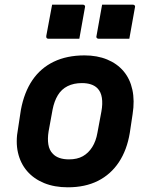

<svg xmlns="http://www.w3.org/2000/svg" viewBox="-20 -786 640 818"><path d="M340 -550Q394 -550 436.5 -532.5Q479 -515 506.5 -482.5Q534 -450 544 -403.5Q554 -357 545 -300L533 -220Q521 -147 486.5 -95Q452 -43 397.5 -15.5Q343 12 269 12Q212 12 168 -6Q124 -24 95.5 -57Q67 -90 56.5 -136Q46 -182 57 -239L69 -318Q83 -393 118 -444.5Q153 -496 209 -523Q265 -550 340 -550ZM329 -432Q294 -432 268 -419Q242 -406 226.5 -380.5Q211 -355 204 -319L187 -226Q182 -195 186 -170.5Q190 -146 205 -131Q216 -119 233.5 -113Q251 -107 274 -107Q309 -107 333 -120.5Q357 -134 373 -159.5Q389 -185 395 -220L412 -311Q418 -344 414 -369.5Q410 -395 395 -410Q384 -421 367.5 -426.5Q351 -432 329 -432ZM202 -766Q234 -766 267 -766Q300 -766 333 -766Q337 -766 339 -764.5Q341 -763 342 -761Q343 -759 342 -755L318 -621Q285 -621 252 -621Q219 -621 186 -621Q183 -621 180.5 -622.5Q178 -624 177.5 -626.5Q177 -629 177 -632ZM415 -766Q448 -766 480.5 -766Q513 -766 546 -766Q550 -766 552 -764.5Q554 -763 555 -761Q556 -759 555 -755L531 -621Q498 -621 465 -621Q432 -621 400 -621Q397 -621 394.5 -622.5Q392 -624 391 -626.5Q390 -629 391 -632Z"/></svg>

Font: RecMonoLinear Nerd Font Mono
Style: Bold Italic
Weight: 700
Italic angle: -10°
Monospace: yes
Version: Version 1.085; ttfautohint (v1.8.4.7-5d5b);Nerd Fonts 3.2.1